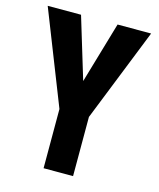

<svg xmlns="http://www.w3.org/2000/svg" viewBox="-108 -791 717 868"><g transform="rotate(15 250.0 -357.0)"><path d="M317 0V-277L491 -714H334L250 -427L163 -714H7L179 -277V0Z"/></g></svg>

Font: Noto Sans Mono UI Condensed ExtraBold
Style: Regular
Weight: 800
Width: 3
Designer: Monotype Design team
Foundry: Monotype Imaging Inc.
Version: 1.000